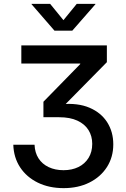

<svg xmlns="http://www.w3.org/2000/svg" viewBox="-20 -764 652 993"><path d="M309.1 209Q233.9 209 175.8 180.7Q117.7 152.3 84.2 101.6Q50.8 50.8 48.8 -15.6H158.7Q160.2 25.4 179.2 54.9Q198.2 84.5 231.7 100.3Q265.1 116.2 308.6 116.2Q352.1 116.2 385.5 99.9Q418.9 83.5 438 52.7Q457 22 457 -20Q457 -60.5 437.5 -91.6Q418 -122.6 380.1 -140.1Q342.3 -157.7 286.1 -157.7H204.6V-237.8L395 -432.6V-435.5H90.3V-529.3H532.7V-442.4L297.4 -203.6V-225.1Q383.3 -232.4 443.1 -206.8Q502.9 -181.2 534.4 -131.6Q565.9 -82 565.9 -17.6Q565.9 48.8 533 100.1Q500 151.4 442.1 180.2Q384.3 209 309.1 209ZM239.3 -744.1 308.1 -659.7 377 -744.1H473.6V-742.2L354 -605.5H261.7L143.1 -742.2V-744.1Z"/></svg>

Font: Inter 24pt Medium
Style: Regular
Weight: 500
Designer: Rasmus Andersson
Foundry: rsms
Version: Version 4.001;git-66647c0bb